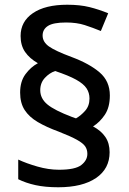

<svg xmlns="http://www.w3.org/2000/svg" viewBox="-20 -785 545 811"><path d="M65 -394Q65 -441 87.5 -471.5Q110 -502 140 -518Q105 -538 86 -565.5Q67 -593 67 -633Q67 -694 119 -729.5Q171 -765 264 -765Q318 -765 358 -755Q398 -745 437 -729L406 -654Q372 -668 338 -679Q304 -690 259 -690Q205 -690 182.5 -675.5Q160 -661 160 -635Q160 -608 186.5 -589Q213 -570 283 -544Q358 -516 401 -479Q444 -442 444 -382Q444 -332 423 -300.5Q402 -269 373 -251Q407 -233 425 -206.5Q443 -180 443 -142Q443 -72 385.5 -33Q328 6 226 6Q171 6 130 -3Q89 -12 57 -28V-111Q91 -95 138 -81.5Q185 -68 229 -68Q298 -68 323.5 -88Q349 -108 349 -135Q349 -153 340 -166.5Q331 -180 305 -194.5Q279 -209 228 -229Q176 -248 139.5 -269.5Q103 -291 84 -320.5Q65 -350 65 -394ZM150 -404Q150 -369 180 -344Q210 -319 284 -291L301 -285Q322 -297 340 -317.5Q358 -338 358 -369Q358 -393 345.5 -412Q333 -431 301.5 -448.5Q270 -466 213 -485Q189 -477 169.5 -456Q150 -435 150 -404Z"/></svg>

Font: Noto Sans Bengali Medium
Style: Regular
Weight: 500
Designer: Jelle Bosma - Monotype Design Team
Foundry: Monotype Imaging Inc.
Version: Version 2.003; ttfautohint (v1.8.4.7-5d5b)